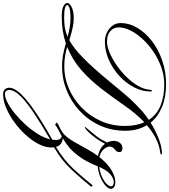

<svg xmlns="http://www.w3.org/2000/svg" viewBox="54 -770 1100 1249"><g transform="rotate(90 604.5 -146.0)"><path d="M87.9 2.9Q40.5 2.9 20.3 -8.3Q0 -19.5 0 -33.2Q0 -47.4 25.9 -61.3Q51.8 -75.2 100.6 -75.2Q126 -75.2 155.5 -69.3Q185.1 -63.5 235.8 -48.3Q237.3 -47.9 238.8 -47.6Q240.2 -47.4 242.2 -46.4Q293 -74.2 356.2 -135.7Q419.4 -197.3 512.2 -309.6Q554.2 -360.4 594.2 -408.2Q634.3 -456.1 688.5 -506.3Q720.2 -536.6 760.3 -563.5Q726.1 -616.2 666.5 -640.1Q606.9 -664.1 531.2 -664.1Q473.1 -664.1 418.5 -644.8Q363.8 -625.5 316.7 -593.5Q269.5 -561.5 233.9 -522.5Q198.2 -483.4 178.5 -443.6Q158.7 -403.8 158.7 -369.6Q158.7 -334.5 182.9 -313Q207 -291.5 251.5 -291.5Q281.7 -291.5 321.3 -307.9Q360.8 -324.2 402.3 -352.5Q443.8 -380.9 479.7 -417Q515.6 -453.1 538.8 -493.2Q562 -533.2 564.5 -572.8Q565.9 -584 569.8 -584Q575.7 -584 575.7 -573.7Q575.7 -521 548.8 -468.5Q522 -416 475.8 -373Q429.7 -330.1 371.3 -304Q313 -277.8 250 -277.8Q220.2 -277.8 192.6 -290.8Q165 -303.7 147.7 -326.9Q130.4 -350.1 130.4 -380.9Q130.4 -435.5 161.1 -488Q191.9 -540.5 246.6 -583Q301.3 -625.5 373.5 -650.6Q445.8 -675.8 528.3 -675.8Q612.8 -675.8 676.3 -649.4Q739.7 -623 778.3 -575.2Q826.2 -605.5 879.2 -626.5Q932.1 -647.5 978 -649.4Q985.4 -649.4 985.4 -644.5Q985.4 -641.6 982.9 -640.4Q980.5 -639.2 969.2 -637.2Q925.3 -631.8 881.1 -609.4Q836.9 -586.9 794.9 -550.8Q831.1 -490.7 831.1 -410.2Q831.1 -320.3 796.6 -245.1Q762.2 -169.9 702.9 -114.7Q643.6 -59.6 568.6 -29.3Q493.7 1 412.6 1Q376 1 342.3 -4.9Q308.6 -10.7 262.7 -23.9Q183.6 2.9 87.9 2.9ZM415 -13.7Q486.8 -13.7 555.4 -43Q624 -72.3 679.2 -125.2Q734.4 -178.2 767.1 -250.5Q799.8 -322.8 799.8 -408.2Q799.8 -481.9 775.9 -534.2Q720.2 -481.9 668.5 -407.2Q612.3 -326.2 555.7 -252.7Q499 -179.2 433.6 -122.3Q368.2 -65.4 285.6 -32.7Q311 -24.9 341.6 -19.3Q372.1 -13.7 415 -13.7ZM96.2 -12.7Q129.4 -12.7 159.4 -17.3Q189.5 -22 220.2 -35.6Q188 -43.9 158.4 -49.1Q128.9 -54.2 97.2 -54.2Q55.7 -54.2 34.7 -47.9Q13.7 -41.5 13.7 -33.2Q13.7 -12.7 96.2 -12.7ZM593.8 384.3Q571.3 384.3 561.3 372.3Q551.3 360.4 551.3 344.2Q551.3 310.1 593.3 266.8Q635.3 223.6 711.4 172.4Q787.6 121.1 889.6 64Q891.1 53.7 891.1 43.9Q891.1 22.9 883.5 13.2Q876 3.4 867.2 3.4H866.2Q851.1 11.2 837.4 18.1Q823.7 24.9 811 32.7Q799.8 39.1 797.9 42Q795.9 44.9 792 44.9Q789.1 44.9 783.7 41.7Q778.3 38.6 778.3 37.1Q778.3 34.7 782.7 30.5Q787.1 26.4 801.8 20Q823.2 10.3 839.1 -0.2Q855 -10.7 870.4 -29.3Q885.7 -47.9 905.3 -81.1Q924.8 -114.3 954.1 -168.5Q963.9 -186.5 974.4 -202.6Q984.9 -218.8 995.6 -232.9Q967.3 -238.3 947.5 -250.5Q927.7 -262.7 916 -278.8Q906.7 -262.2 893.1 -239.5Q879.4 -216.8 856.4 -189.9Q832 -161.6 821.3 -154.3Q810.5 -147 809.6 -147Q806.2 -147 806.2 -149.4Q806.2 -149.9 819.3 -165.8Q832.5 -181.6 846.2 -198.2Q874.5 -231.4 885.7 -251Q897 -270.5 907.7 -291.5Q897 -313 897 -337.4Q897 -358.4 909.9 -375.2Q922.9 -392.1 943.8 -392.1Q969.7 -392.1 969.7 -373Q969.7 -357.4 960.9 -349.6Q952.1 -341.8 943.1 -333.3Q934.1 -324.7 934.1 -307.6Q934.1 -289.6 951.9 -269.8Q969.7 -250 1002.4 -241.7Q1044.4 -295.4 1087.2 -320.6Q1129.9 -345.7 1164.1 -345.7Q1187 -345.7 1198 -337.4Q1209 -329.1 1209 -317.4Q1209 -301.8 1189.5 -283.2Q1169.9 -264.6 1136.7 -250Q1103.5 -235.4 1062.5 -231Q1033.7 -160.2 1002.4 -116.2Q971.2 -72.3 940.2 -46.4Q909.2 -20.5 879.9 -3.9Q925.8 0.5 936 40.5Q1023.4 -12.2 1081.5 -75.7Q1139.6 -139.2 1186 -198.2L1196.3 -189.9Q1144.5 -126 1084.7 -61.3Q1024.9 3.4 938.5 53.2Q939.9 61 939.9 71.8Q939.9 109.9 917.7 152.8Q895.5 195.8 858.4 236.8Q821.3 277.8 775.6 311Q730 344.2 682.9 364.3Q635.7 384.3 593.8 384.3ZM1066.4 -240.7Q1101.1 -245.6 1129.6 -258.5Q1158.2 -271.5 1175.3 -287.6Q1192.4 -303.7 1192.4 -317.9Q1192.4 -335.4 1163.6 -335.4Q1141.6 -335.4 1115 -313.7Q1088.4 -292 1066.4 -240.7ZM593.8 372.1Q616.2 372.1 649.7 354.5Q683.1 336.9 720.2 306.6Q757.3 276.4 791.7 238.3Q826.2 200.2 851.8 158.9Q877.4 117.7 886.7 78.6Q795.9 131.3 723.4 179Q650.9 226.6 608.4 268.3Q565.9 310.1 565.9 346.7Q565.9 356 572 364Q578.1 372.1 593.8 372.1Z"/></g></svg>

Font: Pinyon Script
Style: Regular
Weight: 400
Designer: Nicole Fally, Eben Sorkin
Foundry: Sorkin Type Co.
Version: Version 1.008; ttfautohint (v1.8.4.7-5d5b)